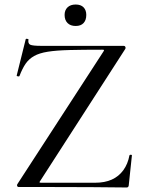

<svg xmlns="http://www.w3.org/2000/svg" viewBox="-20 -828 638 850"><path d="M57 -13 438 -600Q441 -605 440.5 -606.5Q440 -608 433 -608Q347 -608 288 -606.5Q229 -605 191.5 -599Q154 -593 131 -580Q108 -567 93.5 -546Q79 -525 66 -491Q65 -489 59 -490Q53 -491 54 -494L94 -655Q95 -657 101 -656Q107 -655 106 -653Q103 -635 114 -630Q125 -625 163 -625Q223 -625 310 -625Q397 -625 528 -625Q533 -625 535 -620.5Q537 -616 535 -612L158 -27Q154 -22 155 -20.5Q156 -19 163 -19Q241 -19 302.5 -19Q364 -19 401 -19Q444 -19 475 -33Q506 -47 526 -74.5Q546 -102 553 -140Q554 -143 559 -143Q564 -143 564 -140L550 -8Q550 -5 548 -1.5Q546 2 541 2Q467 1 384.5 0.5Q302 0 219.5 0Q137 0 62 0Q58 0 56 -4.5Q54 -9 57 -13ZM315 -713Q292 -713 279 -726Q266 -739 266 -762Q266 -783 279 -795.5Q292 -808 315 -808Q338 -808 350 -795.5Q362 -783 362 -762Q362 -739 350 -726Q338 -713 315 -713Z"/></svg>

Font: Cormorant Light Medium
Style: Regular
Weight: 500
Version: Version 4.000